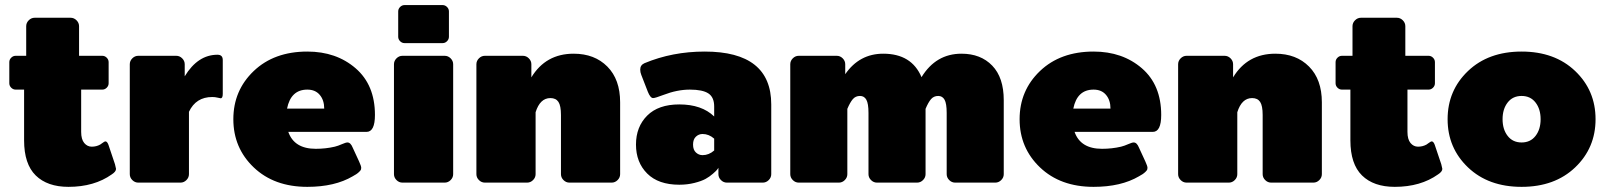

<svg xmlns="http://www.w3.org/2000/svg" viewBox="-20 -720 6336 757"><path d="M16.7 -391.7V-475Q16.7 -485 24.2 -492.5Q31.7 -500 41.7 -500H83.3V-616.7Q83.3 -630 93.3 -640Q103.3 -650 116.7 -650H258.3Q271.7 -650 281.7 -640Q291.7 -630 291.7 -616.7V-500H383.3Q393.3 -500 400.8 -492.5Q408.3 -485 408.3 -475V-391.7Q408.3 -381.7 400.8 -374.2Q393.3 -366.7 383.3 -366.7H300V-200Q300 -170.8 312.1 -156.2Q324.2 -141.7 341.7 -141.7Q360 -141.7 375 -150Q377.5 -151.7 382.1 -155Q386.7 -158.3 390 -160.4Q393.3 -162.5 395.8 -162.5Q402.5 -162.5 407.5 -149.2L433.3 -72.5Q437.5 -55.8 437.5 -54.2Q437.5 -43.3 420.8 -32.5Q351.7 16.7 250 16.7Q166.7 16.7 120.8 -28.3Q75 -73.3 75 -166.7V-366.7H41.7Q31.7 -366.7 24.2 -374.2Q16.7 -381.7 16.7 -391.7Z M491.7 -33.3V-466.7Q491.7 -480 501.7 -490Q511.7 -500 525 -500H675Q688.3 -500 698.3 -490Q708.3 -480 708.3 -466.7V-419.2Q760 -504.2 837.5 -504.2Q858.3 -504.2 858.3 -483.3V-350Q858.3 -332.5 850 -332.5Q847.5 -332.5 837.9 -335Q828.3 -337.5 816.7 -337.5Q752.5 -337.5 725 -279.2V-33.3Q725 -20 715 -10Q705 0 691.7 0H525Q511.7 0 501.7 -10Q491.7 -20 491.7 -33.3Z M1191.7 -516.7Q1305.8 -516.7 1382.1 -450.8Q1458.3 -385 1458.3 -266.7Q1458.3 -200 1425 -200H1116.7Q1140 -133.3 1225 -133.3Q1264.2 -133.3 1300 -141.7Q1313.3 -145 1328.3 -151.7Q1343.3 -158.3 1350 -158.3Q1362.5 -158.3 1370.8 -137.5L1395.8 -83.3Q1404.2 -65 1404.2 -58.3Q1404.2 -55 1403.3 -52.1Q1402.5 -49.2 1400 -46.7Q1397.5 -44.2 1395.8 -42.1Q1394.2 -40 1390 -37.1Q1385.8 -34.2 1384.2 -32.9Q1382.5 -31.7 1377.1 -28.8Q1371.7 -25.8 1370.8 -25Q1300 16.7 1191.7 16.7Q1060.8 16.7 980.4 -60Q900 -136.7 900 -250Q900 -363.3 980.4 -440Q1060.8 -516.7 1191.7 -516.7ZM1111.7 -291.7H1258.3Q1258.3 -325 1240.8 -345.8Q1223.3 -366.7 1191.7 -366.7Q1126.7 -366.7 1111.7 -291.7Z M1533.3 -33.3V-466.7Q1533.3 -480 1543.3 -490Q1553.3 -500 1566.7 -500H1733.3Q1746.7 -500 1756.7 -490Q1766.7 -480 1766.7 -466.7V-33.3Q1766.7 -20 1756.7 -10Q1746.7 0 1733.3 0H1566.7Q1553.3 0 1543.3 -10Q1533.3 -20 1533.3 -33.3ZM1550 -575V-675Q1550 -685 1557.5 -692.5Q1565 -700 1575 -700H1725Q1735 -700 1742.5 -692.5Q1750 -685 1750 -675V-575Q1750 -565 1742.5 -557.5Q1735 -550 1725 -550H1575Q1565 -550 1557.5 -557.5Q1550 -565 1550 -575Z M1858.3 -33.3V-466.7Q1858.3 -480 1868.3 -490Q1878.3 -500 1891.7 -500H2041.7Q2055 -500 2065 -490Q2075 -480 2075 -466.7V-415Q2131.7 -508.3 2241.7 -508.3Q2324.2 -508.3 2374.6 -457.5Q2425 -406.7 2425 -316.7V-33.3Q2425 -20 2415 -10Q2405 0 2391.7 0H2225Q2211.7 0 2201.7 -10Q2191.7 -20 2191.7 -33.3V-266.7Q2191.7 -303.3 2181.7 -318.3Q2171.7 -333.3 2150 -333.3Q2109.2 -333.3 2091.7 -277.5V-33.3Q2091.7 -20 2081.7 -10Q2071.7 0 2058.3 0H1891.7Q1878.3 0 1868.3 -10Q1858.3 -20 1858.3 -33.3Z M2750 -108.3Q2775 -108.3 2795.8 -126.7V-173.3Q2775 -191.7 2750 -191.7Q2735 -191.7 2723.8 -181.2Q2712.5 -170.8 2712.5 -150Q2712.5 -129.2 2723.8 -118.8Q2735 -108.3 2750 -108.3ZM2658.3 -308.3Q2746.7 -308.3 2795.8 -260.8V-300Q2795.8 -336.7 2772.9 -351.7Q2750 -366.7 2700 -366.7Q2650 -366.7 2595.8 -345.8Q2563.3 -333.3 2555 -333.3Q2544.2 -333.3 2534.2 -358.3L2508.3 -425Q2504.2 -435 2504.2 -445.8Q2504.2 -463.3 2520.8 -470.8Q2630.8 -516.7 2758.3 -516.7Q3020.8 -516.7 3020.8 -308.3V-33.3Q3020.8 -20 3010.8 -10Q3000.8 0 2987.5 0H2845.8Q2832.5 0 2822.5 -10Q2812.5 -20 2812.5 -33.3V-58.3Q2810.8 -55.8 2807.5 -51.2Q2804.2 -46.7 2790.8 -35Q2777.5 -23.3 2761.7 -14.6Q2745.8 -5.8 2717.9 1.2Q2690 8.3 2658.3 8.3Q2575.8 8.3 2531.7 -35.8Q2487.5 -80 2487.5 -150Q2487.5 -220 2531.7 -264.2Q2575.8 -308.3 2658.3 -308.3Z M3095.8 -33.3V-466.7Q3095.8 -480 3105.8 -490Q3115.8 -500 3129.2 -500H3279.2Q3292.5 -500 3302.5 -490Q3312.5 -480 3312.5 -466.7V-427.5Q3368.3 -508.3 3462.5 -508.3Q3574.2 -508.3 3613.3 -415.8Q3670 -508.3 3770.8 -508.3Q3846.7 -508.3 3892.1 -461.2Q3937.5 -414.2 3937.5 -325V-33.3Q3937.5 -20 3927.5 -10Q3917.5 0 3904.2 0H3745.8Q3732.5 0 3722.5 -10Q3712.5 -20 3712.5 -33.3V-275Q3712.5 -311.7 3704.2 -326.7Q3695.8 -341.7 3679.2 -341.7Q3661.7 -341.7 3650.8 -329.2Q3640 -316.7 3629.2 -290.8V-33.3Q3629.2 -20 3619.2 -10Q3609.2 0 3595.8 0H3437.5Q3424.2 0 3414.2 -10Q3404.2 -20 3404.2 -33.3V-275Q3404.2 -311.7 3395.8 -326.7Q3387.5 -341.7 3370.8 -341.7Q3353.3 -341.7 3342.5 -329.2Q3331.7 -316.7 3320.8 -290.8V-33.3Q3320.8 -20 3310.8 -10Q3300.8 0 3287.5 0H3129.2Q3115.8 0 3105.8 -10Q3095.8 -20 3095.8 -33.3Z M4291.7 -516.7Q4405.8 -516.7 4482.1 -450.8Q4558.3 -385 4558.3 -266.7Q4558.3 -200 4525 -200H4216.7Q4240 -133.3 4325 -133.3Q4364.2 -133.3 4400 -141.7Q4413.3 -145 4428.3 -151.7Q4443.3 -158.3 4450 -158.3Q4462.5 -158.3 4470.8 -137.5L4495.8 -83.3Q4504.2 -65 4504.2 -58.3Q4504.2 -55 4503.3 -52.1Q4502.5 -49.2 4500 -46.7Q4497.5 -44.2 4495.8 -42.1Q4494.2 -40 4490 -37.1Q4485.8 -34.2 4484.2 -32.9Q4482.5 -31.7 4477.1 -28.8Q4471.7 -25.8 4470.8 -25Q4400 16.7 4291.7 16.7Q4160.8 16.7 4080.4 -60Q4000 -136.7 4000 -250Q4000 -363.3 4080.4 -440Q4160.8 -516.7 4291.7 -516.7ZM4211.7 -291.7H4358.3Q4358.3 -325 4340.8 -345.8Q4323.3 -366.7 4291.7 -366.7Q4226.7 -366.7 4211.7 -291.7Z M4625 -33.3V-466.7Q4625 -480 4635 -490Q4645 -500 4658.3 -500H4808.3Q4821.7 -500 4831.7 -490Q4841.7 -480 4841.7 -466.7V-415Q4898.3 -508.3 5008.3 -508.3Q5090.8 -508.3 5141.2 -457.5Q5191.7 -406.7 5191.7 -316.7V-33.3Q5191.7 -20 5181.7 -10Q5171.7 0 5158.3 0H4991.7Q4978.3 0 4968.3 -10Q4958.3 -20 4958.3 -33.3V-266.7Q4958.3 -303.3 4948.3 -318.3Q4938.3 -333.3 4916.7 -333.3Q4875.8 -333.3 4858.3 -277.5V-33.3Q4858.3 -20 4848.3 -10Q4838.3 0 4825 0H4658.3Q4645 0 4635 -10Q4625 -20 4625 -33.3Z M5245.8 -391.7V-475Q5245.8 -485 5253.3 -492.5Q5260.8 -500 5270.8 -500H5312.5V-616.7Q5312.5 -630 5322.5 -640Q5332.5 -650 5345.8 -650H5487.5Q5500.8 -650 5510.8 -640Q5520.8 -630 5520.8 -616.7V-500H5612.5Q5622.5 -500 5630 -492.5Q5637.5 -485 5637.5 -475V-391.7Q5637.5 -381.7 5630 -374.2Q5622.5 -366.7 5612.5 -366.7H5529.2V-200Q5529.2 -170.8 5541.2 -156.2Q5553.3 -141.7 5570.8 -141.7Q5589.2 -141.7 5604.2 -150Q5606.7 -151.7 5611.2 -155Q5615.8 -158.3 5619.2 -160.4Q5622.5 -162.5 5625 -162.5Q5631.7 -162.5 5636.7 -149.2L5662.5 -72.5Q5666.7 -55.8 5666.7 -54.2Q5666.7 -43.3 5650 -32.5Q5580.8 16.7 5479.2 16.7Q5395.8 16.7 5350 -28.3Q5304.2 -73.3 5304.2 -166.7V-366.7H5270.8Q5260.8 -366.7 5253.3 -374.2Q5245.8 -381.7 5245.8 -391.7Z M5767.9 -60Q5687.5 -136.7 5687.5 -250Q5687.5 -363.3 5767.9 -440Q5848.3 -516.7 5979.2 -516.7Q6110 -516.7 6190.4 -440Q6270.8 -363.3 6270.8 -250Q6270.8 -136.7 6190.4 -60Q6110 16.7 5979.2 16.7Q5848.3 16.7 5767.9 -60ZM5924.2 -315.8Q5904.2 -290 5904.2 -250Q5904.2 -210 5924.2 -184.2Q5944.2 -158.3 5979.2 -158.3Q6014.2 -158.3 6034.2 -184.2Q6054.2 -210 6054.2 -250Q6054.2 -290 6034.2 -315.8Q6014.2 -341.7 5979.2 -341.7Q5944.2 -341.7 5924.2 -315.8Z"/></svg>

Font: BoonTook Mon
Style: Regular
Weight: 400
Designer: Sungsit Sawaiwan
Foundry: FontUni
Version: Version 3.0